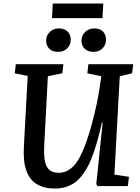

<svg xmlns="http://www.w3.org/2000/svg" viewBox="-20 -1069 805 1103"><path d="M283.2 -1048.8H573.2L568.8 -964.8H278.8ZM317.9 -905.8Q349.6 -905.8 367.9 -888.2Q386.2 -870.6 386.2 -840.8Q386.2 -810.5 365.7 -790.8Q345.2 -771 313 -771Q281.7 -771 263.4 -788.8Q245.1 -806.6 245.1 -835.9Q245.1 -865.2 266.1 -885.5Q287.1 -905.8 317.9 -905.8ZM448.2 -835.9Q448.2 -865.2 469.5 -885.5Q490.7 -905.8 522 -905.8Q553.2 -905.8 571 -888.2Q588.9 -870.6 588.9 -840.8Q588.9 -810.5 568.6 -790.8Q548.3 -771 517.1 -771Q485.4 -771 466.8 -788.6Q448.2 -806.2 448.2 -835.9ZM637.2 -65.9 721.2 -53.2 713.9 0H540L533.2 -12.2L569.8 -365.2H565.9Q553.7 -313 543 -273.4Q532.2 -233.9 518.1 -192.4Q503.9 -150.9 489 -121.3Q474.1 -91.8 454.1 -64.9Q434.1 -38.1 411.4 -21.5Q388.7 -4.9 359.9 4.6Q331.1 14.2 296.9 14.2Q252.9 14.2 220.2 2.4Q187.5 -9.3 167 -30Q146.5 -50.8 134.3 -81.5Q122.1 -112.3 118.4 -147.9Q114.7 -183.6 117.2 -228L139.2 -632.8L64.9 -647.9L70.8 -700.2H344.2L337.9 -647.9L254.9 -630.9L233.9 -230Q229.5 -148.9 248.5 -112.5Q267.6 -76.2 318.8 -76.2Q356 -76.2 387 -101.1Q418 -126 439.9 -168.9Q476.6 -240.7 507.6 -356.2Q538.6 -471.7 553.2 -569.8L562 -630.9L481.9 -647.9L487.8 -700.2H745.1L738.8 -647.9L668 -630.9Z"/></svg>

Font: Literata Book SemiBold
Style: Italic
Weight: 600
Italic angle: -3°
Designer: Latin by Veronika Burian and Jose Scaglione. Greek by Irene Vlachou. Cyrillic by Vera Evstafieva
Foundry: TypeTogether
Version: Version 1.003;PS 001.003;hotconv 1.0.88;makeotf.lib2.5.64775